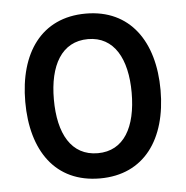

<svg xmlns="http://www.w3.org/2000/svg" viewBox="-44 -568 602 622"><g transform="rotate(-5 257.0 -257.0)"><path d="M257 11C401 11 477 -98 477 -257C477 -415 401 -525 257 -525C112 -525 37 -415 37 -257C37 -98 112 11 257 11ZM257 -71C171 -71 130 -145 130 -257C130 -367 171 -442 257 -442C342 -442 383 -367 383 -257C383 -145 342 -71 257 -71Z"/></g></svg>

Font: Noto Sans Thai Looped Condensed Medium
Style: Regular
Weight: 500
Width: 3
Designer: Sasikarn Vongin, Ben Mitchell
Foundry: The Fontpad Ltd
Version: Version 1.001